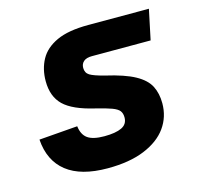

<svg xmlns="http://www.w3.org/2000/svg" viewBox="-85 -631 771 736"><g transform="rotate(-15 300.0 -263.0)"><path d="M256 12Q150 12 93.5 -32.5Q37 -77 31 -162L184 -174Q188 -140 209 -125Q230 -110 275 -110Q320 -110 344 -121.5Q368 -133 368 -160Q368 -176 360.5 -186Q353 -196 331.5 -204Q310 -212 269 -222Q183 -242 147.5 -276.5Q112 -311 112 -372Q112 -420 132.5 -457.5Q153 -495 199.5 -516.5Q246 -538 325 -538H566L541 -419H308Q286 -419 275 -409.5Q264 -400 264 -384Q264 -364 279.5 -354.5Q295 -345 338 -334Q412 -317 452 -295Q492 -273 507 -243.5Q522 -214 522 -175Q522 -121 492 -79Q462 -37 402.5 -12.5Q343 12 256 12Z"/></g></svg>

Font: Geist Mono ExtraBold
Style: Italic
Weight: 800
Italic angle: -12°
Monospace: yes
Designer: Basement.studio, Andrés Briganti, Mateo Zaragoza
Foundry: Basement.studio, Vercel, Andrés Briganti, Guido Ferreyra, Mateo Zaragoza
Version: Version 1.500; ttfautohint (v1.8.4.7-5d5b)